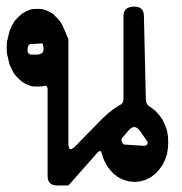

<svg xmlns="http://www.w3.org/2000/svg" viewBox="-34 -485 554 586"><path d="M49.8 -329.1Q51.8 -318.4 62.5 -318.4H78.1Q107.4 -318.4 95.7 -352.5L60.5 -350.6Q49.8 -350.6 49.8 -329.1ZM393.6 -85Q377 -108.4 358.4 -86.9L336.9 -61.5Q335.9 -50.8 343.8 -43.9L405.3 -40Q416 -40 417 -50.8ZM475.6 -14.6 469.7 2.9 461.9 18.6 452.1 32.2 440.4 44.9 426.8 55.7 411.1 63.5 394.5 68.4 377 70.3 358.4 68.4 341.8 63.5 326.2 55.7 312.5 44.9 300.8 32.2 291 18.6 283.2 2.9 277.3 -14.6Q274.4 -30.3 263.7 -19.5L174.8 81.1H140.6Q111.3 81.1 111.3 51.8V-211.9Q111.3 -227.5 96.7 -221.7L80.1 -220.7L62.5 -221.7L46.9 -227.5L33.2 -235.4L20.5 -247.1L9.8 -258.8L2 -273.4L-4.9 -288.1L-8.8 -304.7L-12.7 -321.3L-13.7 -338.9L-12.7 -357.4L-8.8 -374L-4.9 -390.6L2 -406.2L9.8 -419.9L20.5 -431.6L33.2 -443.4L46.9 -451.2L62.5 -457L80.1 -458L96.7 -457L112.3 -451.2L127 -443.4L138.7 -431.6L149.4 -419.9L157.2 -406.2L164.1 -390.6L174.8 -365.2V-46.9Q174.8 -17.6 195.3 -38.1L272.5 -117.2L293 -136.7L312.5 -152.3L331.1 -164.1Q342.8 -168.9 342.8 -181.6V-435.5Q342.8 -464.8 376 -464.8Q405.3 -464.8 405.3 -435.5L411.1 -181.6Q411.1 -165 426.8 -157.2L440.4 -146.5L452.1 -133.8L461.9 -120.1L469.7 -103.5L475.6 -86.9L478.5 -69.3L479.5 -50.8L478.5 -32.2Z"/></svg>

Font: B2 Hana
Style: Regular
Weight: 500
Version: 2020-08-05; (max)